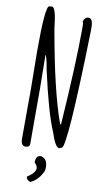

<svg xmlns="http://www.w3.org/2000/svg" viewBox="-121 -952 667 1268"><g transform="rotate(10 212.5 -318.0)"><path d="M120.1 -901.4Q146.5 -901.4 160.2 -763.7Q231.4 -354.5 307.6 -145.5H313.5Q341.8 -558.6 341.8 -796.9V-806.6Q341.8 -837.9 335.9 -837.9Q345.7 -871.1 370.1 -871.1Q400.4 -871.1 400.4 -810.5V-788.1Q380.9 4.9 344.7 4.9L329.1 11.7Q301.8 11.7 270.5 -86.9Q218.8 -206.1 157.2 -484.4Q140.6 -579.1 132.8 -579.1V-573.2L135.7 -354.5Q135.7 -98.6 135.7 -33.2V15.6Q135.7 40 107.4 40Q76.2 40 76.2 -7.8V-39.1Q76.2 -90.8 77.1 -347.7L74.2 -597.7Q74.2 -899.4 101.6 -899.4ZM219.7 84Q273.4 96.7 262.7 172.9Q234.4 239.3 179.7 264.6Q151.4 253.9 151.4 233.4Q238.3 178.7 185.5 132.8Q185.5 84 219.7 84Z"/></g></svg>

Font: Sue Ellen Francisco 
Style: Regular
Weight: 400
Designer: Kimberly Geswein
Foundry: Kimberly Geswein
Version: Version 1.002 2007